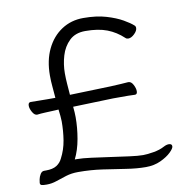

<svg xmlns="http://www.w3.org/2000/svg" viewBox="-81 -794 875 890"><g transform="rotate(-10 356.5 -348.5)"><path d="M440 -323 251 -317Q254 -289 254 -267Q254 -218 245 -166.5Q236 -115 216 -75H226Q252 -75 293.5 -69.5Q335 -64 381 -57.5Q427 -51 467.5 -45.5Q508 -40 532 -40Q550 -40 580.5 -45Q611 -50 633 -62Q646 -69 657 -69Q672 -69 672 -57Q672 -47 654 -29.5Q636 -12 605 2.5Q574 17 535 17Q492 17 441.5 9Q391 1 335.5 -7Q280 -15 221 -15Q190 -15 164 -7Q138 1 115 9Q92 17 68 17Q52 17 44.5 15Q37 13 37 4Q37 0 39.5 -12.5Q42 -25 49 -36.5Q56 -48 67 -48H76Q108 -48 126 -59.5Q144 -71 153 -90Q173 -128 180 -171Q187 -214 187 -260Q187 -271 185.5 -285Q184 -299 182 -316L165 -315Q143 -314 119.5 -313Q96 -312 82 -310H80Q68 -310 58.5 -327Q49 -344 49 -357Q49 -373 61 -373Q70 -373 94.5 -372.5Q119 -372 142 -372H177Q175 -400 172.5 -426Q170 -452 170 -478Q170 -549 195.5 -602Q221 -655 266 -684.5Q311 -714 368 -714Q430 -714 475.5 -700.5Q521 -687 551.5 -669.5Q582 -652 596 -639Q602 -635 602 -626Q602 -613 587 -598.5Q572 -584 558 -584Q550 -584 545 -589Q511 -621 469.5 -637Q428 -653 367 -653Q320 -653 292 -626Q264 -599 252 -558.5Q240 -518 240 -476Q240 -451 242 -426Q244 -401 246 -374L439 -380Q462 -381 486.5 -382.5Q511 -384 522 -385H523Q536 -385 545 -368Q554 -351 554 -337Q554 -322 543 -322Q530 -323 510 -323Z"/></g></svg>

Font: Klee One SemiBold
Style: Regular
Weight: 600
Designer: Fontworks Inc.
Foundry: Fontworks Inc.
Version: Version 1.00;January 12, 2022;FontCreator 13.0.0.2683 64-bit